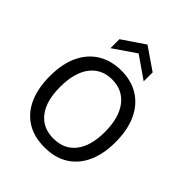

<svg xmlns="http://www.w3.org/2000/svg" viewBox="-248 -1051 1211 1211"><g transform="rotate(45 357.0 -446.0)"><path d="M357 13Q261 13 195.5 -29Q130 -71 96.5 -147.5Q63 -224 63 -328Q63 -442 101 -519Q139 -596 205.5 -634.5Q272 -673 358 -673Q447 -673 513 -632Q579 -591 615 -513.5Q651 -436 651 -326Q651 -223 617 -147Q583 -71 517.5 -29Q452 13 357 13ZM357 -66Q453 -66 505.5 -133.5Q558 -201 558 -324Q558 -451 504.5 -521.5Q451 -592 356 -592Q263 -592 210 -523Q157 -454 157 -326Q157 -201 209.5 -133.5Q262 -66 357 -66ZM209 -724V-804L358 -905L505 -804V-724L358 -826Z"/></g></svg>

Font: Bricolage Grotesque 12pt
Style: Regular
Weight: 400
Designer: Mathieu Triay
Foundry: Atelier Triay
Version: Version 1.001; ttfautohint (v1.8.4.7-5d5b);gftools[0.9.33.de